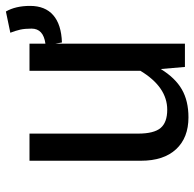

<svg xmlns="http://www.w3.org/2000/svg" viewBox="-24 -623 659 651"><g transform="rotate(-90 305.5 -297.5)"><path d="M611 -525Q611 -474 579.5 -446.5Q548 -419 487 -417L483 -439V0H404L397 -82Q367 -33 328 -10.5Q289 12 233 12Q164 12 125 -30Q86 -72 86 -149V-527H178V-159Q178 -105 197 -82.5Q216 -60 259 -60Q336 -60 391 -151V-527H483V-473Q534 -480 534 -520Q534 -543 530.5 -558.5Q527 -574 520 -592L592 -607Q611 -574 611 -525Z"/></g></svg>

Font: Fira Sans
Style: Regular
Weight: 400
Designer: bBox Type GmbH & Carrois Corporate GbR & Edenspiekermann AG
Foundry: bBox Type GmbH & Carrois Corporate GbR & Edenspiekermann AG
Version: Version 4.301